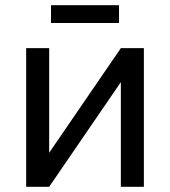

<svg xmlns="http://www.w3.org/2000/svg" viewBox="-20 -714 650 734"><path d="M80 0V-530H168V-130L442 -530H530V0H442V-400L168 0ZM175 -626V-694H435V-626Z"/></svg>

Font: Golos Text VF
Style: Regular
Weight: 400
Designer: A.Korolkova, Vitaly Kuzmin
Foundry: ParaType Ltd
Version: Version 2.003